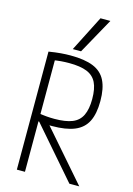

<svg xmlns="http://www.w3.org/2000/svg" viewBox="-145 -1072 791 1144"><g transform="rotate(15 250.0 -500.0)"><path d="M79 -728Q122 -735 153 -737.5Q184 -740 213 -740Q300 -740 353 -718.5Q406 -697 430 -649Q454 -601 454 -523Q454 -445 430 -397Q406 -349 353 -327Q300 -305 213 -305Q185 -305 158.5 -307.5Q132 -310 98 -315L113 -359Q145 -354 168.5 -352Q192 -350 216 -350Q285 -350 326 -366.5Q367 -383 385.5 -421.5Q404 -460 404 -522Q404 -586 385.5 -623.5Q367 -661 326 -677.5Q285 -694 216 -694Q191 -694 166 -692Q141 -690 108 -684L129 -708V0H79ZM403 0 115 -332H175L464 0ZM266 -780H215L327 -1000H388Z"/></g></svg>

Font: M PLUS 1 Code Light
Style: Regular
Weight: 300
Designer: Coji Morishita
Foundry: UNDERFOREST DESIGN
Version: Version 1.002